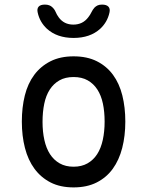

<svg xmlns="http://www.w3.org/2000/svg" viewBox="-20 -805 640 835"><path d="M300 10Q242 10 200 -11.5Q158 -33 130 -71Q102 -109 88.5 -161.5Q75 -214 75 -276Q75 -338 88 -390Q101 -442 129 -479.5Q157 -517 199.5 -538.5Q242 -560 300 -560Q359 -560 401.5 -538.5Q444 -517 471.5 -479.5Q499 -442 512 -390Q525 -338 525 -276Q525 -214 511.5 -161.5Q498 -109 470.5 -71Q443 -33 400.5 -11.5Q358 10 300 10ZM300 -80Q335 -80 360.5 -94.5Q386 -109 402.5 -134.5Q419 -160 427 -196.5Q435 -233 435 -276Q435 -319 427.5 -354.5Q420 -390 403.5 -415.5Q387 -441 361.5 -455.5Q336 -470 300 -470Q264 -470 238.5 -455.5Q213 -441 196.5 -415.5Q180 -390 172.5 -354Q165 -318 165 -275Q165 -232 173 -196Q181 -160 197.5 -134.5Q214 -109 239.5 -94.5Q265 -80 300 -80ZM144 -750Q140 -767 148 -776Q156 -785 175 -785Q186 -785 194 -782Q202 -779 207 -774Q217 -765 222 -753Q227 -741 235 -730Q258 -698 299 -698Q340 -698 364 -730Q372 -740 377.5 -751.5Q383 -763 391 -772Q397 -778 404.5 -781.5Q412 -785 424 -785Q443 -785 451.5 -776Q460 -767 456 -750Q447 -709 416 -680Q372 -640 300 -640Q228 -640 184 -680Q153 -709 144 -750Z"/></svg>

Font: Maple Mono Normal
Style: Regular
Weight: 400
Monospace: yes
Designer: subframe7536
Version: Version 7.000